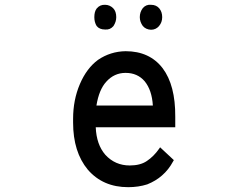

<svg xmlns="http://www.w3.org/2000/svg" viewBox="-20 -774 1040 804"><path d="M596.7 -2Q559.6 9.8 516.6 9.8Q411.1 9.8 347.7 -63.5Q286.1 -137.7 286.1 -260.7V-276.4Q286.1 -355.5 314.5 -421.9Q342.8 -488.3 390.6 -523.4Q442.4 -558.6 505.9 -559.6Q606.4 -559.6 661.1 -488.3Q714.8 -417 713.9 -285.2V-241.2H380.9Q383.8 -168.9 420.9 -126Q461.9 -81.1 523.4 -81.1Q567.4 -81.1 594.7 -99.6Q624 -119.1 646.5 -151.4L650.4 -157.2L708 -103.5L705.1 -98.6Q686.5 -63.5 658.2 -39.1Q632.8 -16.6 596.7 -2ZM585.9 -433.6Q555.7 -468.8 505.9 -468.8Q458 -468.8 424.8 -431.6Q394.5 -398.4 383.8 -332H620.1Q616.2 -396.5 585.9 -433.6ZM375 -702.1Q375 -725.6 384.8 -738.3Q398.4 -754.9 419.9 -753.9Q439.5 -753.9 454.1 -739.3Q466.8 -726.6 466.8 -702.1Q466.8 -682.6 455.1 -665Q441.4 -648.4 419.9 -650.4Q396.5 -650.4 384.8 -665Q375 -680.7 375 -702.1ZM565.4 -702.1Q565.4 -723.6 578.1 -740.2Q591.8 -755.9 612.3 -753.9Q634.8 -753.9 647.5 -738.3Q659.2 -723.6 659.2 -702.1Q659.2 -680.7 646 -665Q632.8 -649.4 612.3 -649.4Q590.8 -650.4 578.1 -665Q565.4 -682.6 565.4 -702.1Z"/></svg>

Font: RobotoJAA
Style: Medium
Weight: 500
Version: Version 2.05; 2016-11-05